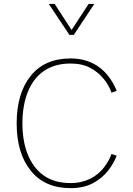

<svg xmlns="http://www.w3.org/2000/svg" viewBox="-20 -953 678 978"><path d="M94.2 -324.7C94.2 -384.3 103 -437 121.1 -482.9C156.7 -574.2 229 -629.4 338.9 -629.4C378.4 -629.4 412.6 -622.1 440.4 -606.9C496.6 -577.1 531.7 -527.8 547.9 -481L574.2 -490.2C564.9 -515.1 550.8 -540.5 531.2 -565.9C491.7 -616.7 429.7 -655.3 339.8 -655.3C252 -655.3 184.1 -626 136.7 -566.9C88.9 -507.8 64.9 -426.8 64.9 -324.7C64.9 -222.7 88.9 -142.6 136.7 -83.5C184.1 -24.4 252 5.4 339.8 5.4C384.8 5.4 422.9 -3.4 454.6 -20.5C485.8 -37.6 511.2 -58.6 531.2 -84.5C550.8 -109.9 564.9 -134.8 574.2 -159.7L547.9 -168.9C539.6 -145.5 526.9 -122.6 509.3 -99.6C473.6 -54.2 418.5 -20.5 338.9 -20.5C283.7 -20.5 238.3 -33.7 202.1 -59.6C129.9 -111.3 94.2 -206.1 94.2 -324.7ZM333.5 -775.4H356L460.4 -933.1H431.6L344.7 -800.3L258.3 -933.1H228.5Z"/></svg>

Font: Estedad Thin
Style: Regular
Weight: 100
Designer: Amin Abedi
Version: Version 7.3